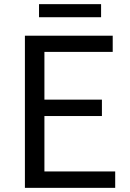

<svg xmlns="http://www.w3.org/2000/svg" viewBox="-20 -905 628 925"><path d="M100 -733H523V-655H194V-425H471V-346H194V-79H535V0H100ZM168 -822V-885H467V-822Z"/></svg>

Font: Kinto Sans
Style: Regular
Weight: 400
Designer: Authors: Ryoko NISHIZUKA  (kana & ideographs); Paul D. Hunt (Latin, Greek & Cyrillic); Wenlong ZHANG  (bopomofo); Sandol
Foundry: Adobe Systems Incorporated, ookami Inc.
Version: Version 0.001